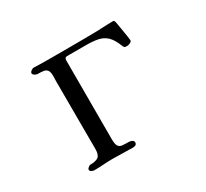

<svg xmlns="http://www.w3.org/2000/svg" viewBox="-149 -979 1298 1208"><g transform="rotate(-30 500.0 -375.0)"><path d="M824 -594Q824 -584 811 -578Q798 -572 790 -572Q774 -572 770 -574.5Q766 -577 760 -592Q740 -643 714.5 -667Q689 -691 653.5 -698.5Q618 -706 566 -706H430Q411 -706 411 -686V-112Q411 -77 420 -62.5Q429 -48 448.5 -46Q468 -44 498 -44Q506 -44 517.5 -38.5Q529 -33 529 -23Q529 -10 521 -5Q513 0 501 0Q464 0 428 -1.5Q392 -3 355 -3Q321 -3 287 -0.5Q253 2 219 2Q210 2 199.5 -3.5Q189 -9 189 -19Q189 -25 198.5 -33Q208 -41 214 -41Q254 -41 272.5 -54.5Q291 -68 291 -110Q291 -234 290.5 -357Q290 -480 290 -604Q290 -614 290.5 -623Q291 -632 291 -641Q291 -671 281.5 -683.5Q272 -696 254.5 -698.5Q237 -701 212 -701Q204 -701 192.5 -708Q181 -715 181 -724Q181 -732 191.5 -740Q202 -748 209 -748Q229 -748 249 -747Q269 -746 288 -746Q332 -746 377 -746Q422 -746 466 -746Q519 -746 572 -746.5Q625 -747 678 -748Q704 -749 731 -750.5Q758 -752 784 -752Q789 -752 792.5 -751.5Q796 -751 798 -746Q800 -743 804 -721.5Q808 -700 812.5 -671.5Q817 -643 820.5 -620.5Q824 -598 824 -594Z"/></g></svg>

Font: Kaisei HarunoUmi
Style: Bold
Weight: 700
Designer: Font-Kai, 金井和夫
Foundry: KAZUO KANAI
Version: Version 5.003